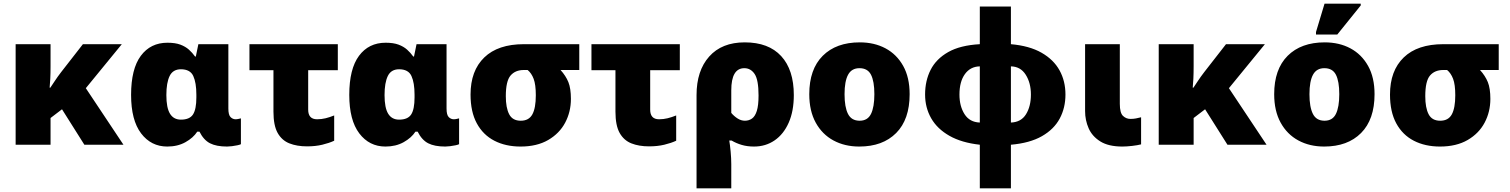

<svg xmlns="http://www.w3.org/2000/svg" viewBox="-20 -796 8304 1056"><path d="M650 -553 452 -311 659 0H444L321 -195L258 -147V0H66V-553H258V-433Q258 -392 256.5 -362.5Q255 -333 253 -314H257Q266 -327 281 -350Q296 -373 316 -399L436 -553Z M900 10Q811 10 756 -62.5Q701 -135 701 -274Q701 -417 754.5 -489Q808 -561 901 -561Q944 -561 972 -550.5Q1000 -540 1019 -523Q1038 -506 1053 -485H1057L1071 -553H1236V-199Q1236 -164 1248 -152Q1260 -140 1276 -140Q1283 -140 1292 -142Q1301 -144 1305 -145V-3Q1300 0 1286 3Q1272 6 1256 8Q1240 10 1229 10Q1170 10 1135 -8Q1100 -26 1077 -72H1065Q1043 -38 1000 -14Q957 10 900 10ZM975 -138Q1023 -138 1041.5 -166.5Q1060 -195 1060 -260V-275Q1060 -341 1043 -378Q1026 -415 975 -415Q931 -415 913 -378Q895 -341 895 -273Q895 -203 915 -170.5Q935 -138 975 -138Z M1669 9Q1613 9 1571.5 -7.5Q1530 -24 1507 -65Q1484 -106 1484 -182V-410H1352V-553H1838V-410H1675V-193Q1675 -140 1724 -140Q1748 -140 1770.5 -145.5Q1793 -151 1818 -161V-22Q1790 -9 1752.5 0Q1715 9 1669 9Z M2100 10Q2011 10 1956 -62.5Q1901 -135 1901 -274Q1901 -417 1954.5 -489Q2008 -561 2101 -561Q2144 -561 2172 -550.5Q2200 -540 2219 -523Q2238 -506 2253 -485H2257L2271 -553H2436V-199Q2436 -164 2448 -152Q2460 -140 2476 -140Q2483 -140 2492 -142Q2501 -144 2505 -145V-3Q2500 0 2486 3Q2472 6 2456 8Q2440 10 2429 10Q2370 10 2335 -8Q2300 -26 2277 -72H2265Q2243 -38 2200 -14Q2157 10 2100 10ZM2175 -138Q2223 -138 2241.5 -166.5Q2260 -195 2260 -260V-275Q2260 -341 2243 -378Q2226 -415 2175 -415Q2131 -415 2113 -378Q2095 -341 2095 -273Q2095 -203 2115 -170.5Q2135 -138 2175 -138Z M2843 10Q2761 10 2699 -22Q2637 -54 2602.5 -117.5Q2568 -181 2568 -276Q2568 -407 2643.5 -480Q2719 -553 2861 -553H3166V-411H3063Q3092 -379 3106 -344.5Q3120 -310 3120 -252Q3120 -181 3088.5 -121.5Q3057 -62 2995 -26Q2933 10 2843 10ZM2844 -132Q2889 -132 2908 -167Q2927 -202 2927 -272Q2927 -331 2915 -362.5Q2903 -394 2882 -411H2861Q2814 -411 2788 -380.5Q2762 -350 2762 -267Q2762 -203 2780.5 -167.5Q2799 -132 2844 -132Z M3550 9Q3494 9 3452.5 -7.5Q3411 -24 3388 -65Q3365 -106 3365 -182V-410H3233V-553H3719V-410H3556V-193Q3556 -140 3605 -140Q3629 -140 3651.5 -145.5Q3674 -151 3699 -161V-22Q3671 -9 3633.5 0Q3596 9 3550 9Z M3811 240V-273Q3811 -407 3880.5 -485Q3950 -563 4076 -563Q4207 -563 4276.5 -487.5Q4346 -412 4346 -273Q4346 -185 4318 -121.5Q4290 -58 4240.5 -24Q4191 10 4127 10Q4090 10 4059.5 1Q4029 -8 4004 -23H3991Q3995 0 3998.5 37.5Q4002 75 4002 107V240ZM4077 -132Q4099 -132 4116 -144Q4133 -156 4142.5 -186Q4152 -216 4152 -271Q4152 -357 4130.5 -389Q4109 -421 4074 -421Q4002 -421 4002 -299V-175Q4017 -157 4036.5 -144.5Q4056 -132 4077 -132Z M4983 -278Q4983 -139 4909 -64.5Q4835 10 4706 10Q4626 10 4564 -23.5Q4502 -57 4466.5 -121.5Q4431 -186 4431 -278Q4431 -415 4505 -489Q4579 -563 4709 -563Q4789 -563 4850.5 -530Q4912 -497 4947.5 -433.5Q4983 -370 4983 -278ZM4625 -278Q4625 -207 4644 -169.5Q4663 -132 4708 -132Q4752 -132 4770.5 -169.5Q4789 -207 4789 -278Q4789 -349 4770.5 -385Q4752 -421 4707 -421Q4664 -421 4644.5 -385Q4625 -349 4625 -278Z M5369 240V0Q5269 -11 5202 -49Q5135 -87 5101.5 -145.5Q5068 -204 5068 -276Q5068 -352 5098.5 -412Q5129 -472 5195 -509.5Q5261 -547 5369 -553V-760H5540V-553Q5642 -544 5708.5 -506Q5775 -468 5807.5 -409Q5840 -350 5840 -276Q5840 -203 5808.5 -144Q5777 -85 5710.5 -47Q5644 -9 5540 0V240ZM5369 -122V-431Q5317 -430 5287 -388.5Q5257 -347 5257 -276Q5257 -212 5285 -168Q5313 -124 5369 -122ZM5540 -122Q5596 -124 5623 -167.5Q5650 -211 5650 -276Q5650 -340 5621.5 -385Q5593 -430 5540 -431Z M6153 10Q6077 10 6032 -18Q5987 -46 5967.5 -90.5Q5948 -135 5948 -185V-553H6139V-225Q6139 -175 6156.5 -158.5Q6174 -142 6197 -142Q6214 -142 6227 -144.5Q6240 -147 6256 -151V-2Q6237 3 6206.5 6.5Q6176 10 6153 10Z M6937 -553 6739 -311 6946 0H6731L6608 -195L6545 -147V0H6353V-553H6545V-433Q6545 -392 6543.5 -362.5Q6542 -333 6540 -314H6544Q6553 -327 6568 -350Q6583 -373 6603 -399L6723 -553Z M7540 -278Q7540 -139 7466 -64.5Q7392 10 7263 10Q7183 10 7121 -23.5Q7059 -57 7023.5 -121.5Q6988 -186 6988 -278Q6988 -415 7062 -489Q7136 -563 7266 -563Q7346 -563 7407.5 -530Q7469 -497 7504.5 -433.5Q7540 -370 7540 -278ZM7182 -278Q7182 -207 7201 -169.5Q7220 -132 7265 -132Q7309 -132 7327.5 -169.5Q7346 -207 7346 -278Q7346 -349 7327.5 -385Q7309 -421 7264 -421Q7221 -421 7201.5 -385Q7182 -349 7182 -278ZM7218 -606V-620L7265 -776H7464V-766L7335 -606Z M7900 10Q7818 10 7756 -22Q7694 -54 7659.5 -117.5Q7625 -181 7625 -276Q7625 -407 7700.5 -480Q7776 -553 7918 -553H8223V-411H8120Q8149 -379 8163 -344.5Q8177 -310 8177 -252Q8177 -181 8145.5 -121.5Q8114 -62 8052 -26Q7990 10 7900 10ZM7901 -132Q7946 -132 7965 -167Q7984 -202 7984 -272Q7984 -331 7972 -362.5Q7960 -394 7939 -411H7918Q7871 -411 7845 -380.5Q7819 -350 7819 -267Q7819 -203 7837.5 -167.5Q7856 -132 7901 -132Z"/></svg>

Font: Noto Sans Black
Style: Regular
Weight: 900
Designer: Monotype Design Team
Foundry: Monotype Imaging Inc.
Version: Version 2.007